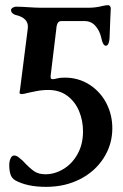

<svg xmlns="http://www.w3.org/2000/svg" viewBox="-20 -442 479 747"><path d="M40 260Q26 252 21 237Q16 222 16 200Q16 186 21 174.5Q26 163 35 163Q42 163 47.5 166.5Q53 170 58.5 175Q64 180 68 183Q95 212 112.5 224Q130 236 157 236Q193 236 227 215.5Q261 195 282 157Q303 119 303 69Q303 27 287.5 -10Q272 -47 241.5 -69.5Q211 -92 168 -92Q143 -92 119 -87Q95 -82 90 -81Q72 -76 65 -76Q56 -76 56 -82Q56 -86 57 -89Q58 -92 58 -94L88 -330Q94 -372 40 -384Q33 -386 28 -391Q23 -396 23 -403Q23 -408 29.5 -412Q36 -416 42 -416Q60 -416 90 -414Q120 -412 134 -412H328Q352 -412 380 -419Q385 -420 390.5 -421Q396 -422 402 -422Q404 -422 407.5 -418.5Q411 -415 411 -410L409 -365L407 -313Q407 -264 392 -264Q380 -264 374 -295Q368 -322 351.5 -341Q335 -360 309 -360H219Q209 -360 205 -353Q201 -346 200 -338.5Q199 -331 199 -329L177 -147V-142Q177 -137 179 -135.5Q181 -134 187 -134Q191 -134 202 -137Q213 -140 232 -140Q285 -140 327.5 -113Q370 -86 393.5 -41Q417 4 417 57Q417 120 383.5 172.5Q350 225 291.5 255Q233 285 159 285Q86 285 40 260Z"/></svg>

Font: EB Garamond SemiBold
Style: Italic
Weight: 600
Italic angle: -17.2°
Designer: Georg Duffner and Octavio Pardo
Foundry: Georg Duffner
Version: Version 1.000